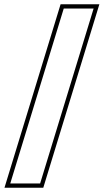

<svg xmlns="http://www.w3.org/2000/svg" viewBox="-20 -810 486 900"><path d="M257.4 -700 278.8 -770H418.8L397.4 -700L189.5 -20L168.1 50H28.1L49.5 -20ZM264 -790 1 70H182.9L445.8 -790Z"/></svg>

Font: Nordica Plus
Style: NordicaClassicRgCondOblOl
Weight: 500
Version: Version 1.01